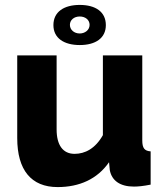

<svg xmlns="http://www.w3.org/2000/svg" viewBox="-20 -750 667 780"><path d="M197 -648C197 -595 240 -567 304 -567C368 -567 410 -595 410 -648C410 -702 368 -730 304 -730C240 -730 197 -702 197 -648ZM304 -683C327 -683 344 -669 344 -649C344 -628 325 -614 304 -614C281 -614 264 -629 264 -649C264 -669 281 -683 304 -683ZM214 10C302 10 375 -22 423 -91L426 -59C434 -16 468 8 524 8C541 8 562 6 592 0V-135C567 -137 558 -148 558 -180V-525H398V-201C367 -146 325 -125 283 -125C236 -125 210 -160 210 -224V-525H50V-189C50 -59 107 10 214 10Z"/></svg>

Font: Raleway
Style: ExtraBold
Weight: 800
Designer: Matt McInerney, Pablo Impallari, Rodrigo Fuenzalida
Foundry: Matt McInerney, Pablo Impallari, Rodrigo Fuenzalida
Version: Version 3.000